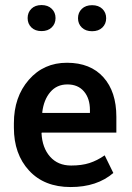

<svg xmlns="http://www.w3.org/2000/svg" viewBox="-20 -733 523 763"><path d="M337.4 -295.4Q337.4 -341.8 313.7 -369.6Q290 -397.5 247.8 -397.5Q205.6 -397.5 179.7 -366.9Q153.8 -336.4 147.9 -286.6L148.4 -284.2H337.4ZM430.7 -45.9Q365.7 10.3 260.7 10.3Q155.8 10.3 95.5 -55.2Q35.2 -120.6 35.2 -225.6V-243.2Q35.2 -347.7 94.5 -415.8Q153.8 -483.9 246.6 -483.6Q339.4 -483.4 390.9 -426Q442.4 -368.7 442.4 -269V-206.1H146L145 -203.6Q147.9 -145.5 179 -110.4Q210 -75.2 262.7 -75.2Q304.7 -75.2 335.2 -85Q365.7 -94.7 396 -115.7L430.2 -45.9ZM401.9 -660.6Q401.9 -638.2 386.7 -623.5Q371.6 -608.9 345.9 -608.9Q320.3 -608.9 305.2 -623.5Q290 -638.2 290 -660.6Q290 -683.1 305.2 -697.8Q320.3 -712.4 345.9 -712.4Q371.6 -712.4 386.7 -697.8Q401.9 -683.1 401.9 -660.6ZM185.5 -624Q170.4 -609.4 145 -609.4Q119.6 -609.4 104.7 -624Q89.8 -638.7 89.8 -661.1Q89.8 -683.6 104.7 -698.2Q119.6 -712.9 145 -712.9Q170.4 -712.9 185.5 -698.2Q200.7 -683.6 200.7 -661.1Q200.7 -638.7 185.5 -624Z"/></svg>

Font: Yantramanav Medium
Style: Regular
Weight: 500
Version: Version 1.001;PS 1.0;hotconv 1.0.72;makeotf.lib2.5.5900; ttf